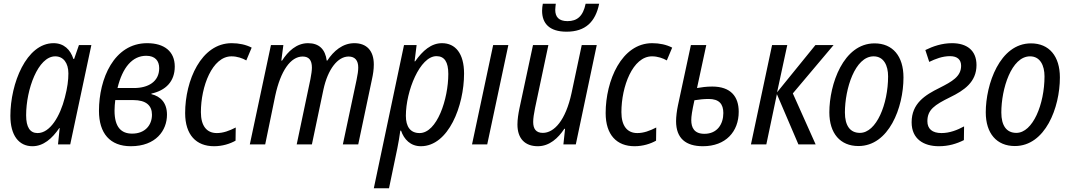

<svg xmlns="http://www.w3.org/2000/svg" viewBox="-20 -779 5771 1036"><path d="M183 -61C142 -61 121 -92 121 -157C121 -296 185 -475 278 -475C322 -475 349 -439 349 -383C349 -347 344 -306 330 -253C304 -151 250 -61 183 -61ZM155 10C214 10 261 -31 300 -88H302L293 0H359L473 -536H406L380 -461H376C360 -511 325 -546 269 -546C122 -546 36 -328 36 -154C36 -48 82 10 155 10Z M686 10C821 10 881 -75 881 -160C881 -225 846 -259 797 -271V-274C874 -291 923 -339 923 -420C923 -502 866 -546 774 -546C595 -546 514 -354 514 -181C514 -60 573 10 686 10ZM614 -304C641 -415 694 -478 769 -478C817 -478 839 -451 839 -411C839 -338 779 -304 703 -304ZM693 -58C634 -58 598 -93 598 -182C598 -202 600 -222 602 -239H699C768 -239 800 -210 800 -160C800 -104 763 -58 693 -58Z M1135 10C1180 10 1221 -3 1251 -20L1252 -91C1217 -73 1184 -61 1150 -61C1095 -61 1064 -100 1064 -174C1064 -312 1125 -475 1229 -475C1260 -475 1288 -465 1309 -453L1338 -522C1307 -538 1270 -546 1230 -546C1065 -546 979 -344 979 -169C979 -51 1039 10 1135 10Z M1328 0H1411L1465 -262C1494 -397 1548 -474 1613 -474C1648 -474 1663 -453 1663 -414C1663 -399 1660 -378 1655 -352L1581 0H1663L1725 -295C1749 -407 1803 -474 1861 -474C1896 -474 1913 -452 1913 -415C1913 -398 1910 -376 1904 -348L1830 0H1913L1987 -351C1993 -378 1997 -404 1997 -431C1997 -506 1958 -546 1892 -546C1829 -546 1780 -504 1746 -452H1743C1735 -513 1702 -546 1642 -546C1580 -546 1534 -502 1502 -452H1498L1509 -536H1442Z M2244 -61C2194 -61 2170 -96 2170 -154C2170 -288 2246 -476 2335 -476C2378 -476 2399 -445 2399 -380C2399 -244 2338 -61 2244 -61ZM1997 237H2079L2124 21C2130 -6 2136 -46 2140 -74H2144C2160 -27 2195 10 2251 10C2400 10 2484 -208 2484 -382C2484 -491 2437 -546 2365 -546C2307 -546 2261 -506 2220 -448H2217L2228 -536H2160Z M2527 0H2609L2723 -536H2641Z M3037 -608C3139 -608 3193 -661 3213 -759H3140C3126 -691 3094 -665 3042 -665C2995 -665 2976 -688 2976 -726C2976 -737 2978 -747 2979 -759H2909C2907 -749 2905 -733 2905 -721C2905 -653 2944 -608 3037 -608ZM2882 10C2945 10 2992 -34 3025 -84H3029L3020 0H3087L3200 -536H3119L3064 -277C3032 -129 2970 -62 2909 -62C2872 -62 2857 -84 2857 -121C2857 -141 2861 -166 2867 -196L2939 -536H2856L2783 -195C2777 -166 2772 -135 2772 -107C2772 -31 2813 10 2882 10Z M3404 10C3449 10 3490 -3 3520 -20L3521 -91C3486 -73 3453 -61 3419 -61C3364 -61 3333 -100 3333 -174C3333 -312 3394 -475 3498 -475C3529 -475 3557 -465 3578 -453L3607 -522C3576 -538 3539 -546 3499 -546C3334 -546 3248 -344 3248 -169C3248 -51 3308 10 3404 10Z M3773 10C3896 10 3966 -69 3966 -176C3966 -258 3923 -312 3823 -312C3792 -312 3764 -308 3741 -304L3791 -536H3708L3638 -210C3632 -182 3628 -149 3628 -125C3628 -32 3681 10 3773 10ZM3781 -57C3726 -57 3710 -90 3710 -131C3710 -151 3714 -179 3727 -238C3751 -242 3778 -245 3804 -245C3860 -245 3883 -218 3883 -169C3883 -109 3850 -57 3781 -57Z M4032 0H4115L4172 -271L4288 0H4381L4258 -275L4478 -536H4380L4173 -281L4228 -536H4146Z M4612 9C4776 9 4855 -198 4855 -361C4855 -476 4797 -545 4699 -545C4530 -545 4455 -323 4455 -173C4455 -59 4514 9 4612 9ZM4620 -62C4567 -62 4539 -101 4539 -172C4539 -299 4593 -475 4694 -475C4749 -475 4772 -425 4772 -367C4772 -217 4709 -62 4620 -62Z M5046 10C5098 10 5141 -3 5181 -23L5182 -97C5145 -77 5104 -61 5060 -61C5010 -61 4984 -84 4984 -125C4984 -187 5023 -213 5106 -254C5182 -291 5249 -336 5249 -428C5249 -507 5197 -546 5117 -546C5062 -546 5014 -529 4973 -509L4994 -445C5027 -461 5065 -476 5106 -476C5147 -476 5166 -456 5166 -424C5166 -366 5117 -339 5050 -305C4971 -266 4899 -221 4899 -119C4899 -29 4964 10 5046 10Z M5456 9C5620 9 5699 -198 5699 -361C5699 -476 5641 -545 5543 -545C5374 -545 5299 -323 5299 -173C5299 -59 5358 9 5456 9ZM5464 -62C5411 -62 5383 -101 5383 -172C5383 -299 5437 -475 5538 -475C5593 -475 5616 -425 5616 -367C5616 -217 5553 -62 5464 -62Z"/></svg>

Font: Noto Sans Display SemiCondensed
Style: Italic
Weight: 400
Width: 4
Italic angle: -12°
Designer: Monotype Design Team
Foundry: Monotype Imaging Inc.
Version: Version 1.900